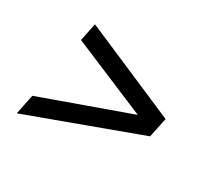

<svg xmlns="http://www.w3.org/2000/svg" viewBox="-98 -713 779 727"><g transform="rotate(30 291.0 -350.0)"><path d="M541 -393 523 -307 42 -130 60 -217 442 -354 114 -492 130 -570Z"/></g></svg>

Font: Montserrat Alternates Medium
Style: Italic
Weight: 500
Italic angle: -11.3°
Designer: Julieta Ulanovsky
Foundry: Julieta Ulanovsky
Version: Version 7.200